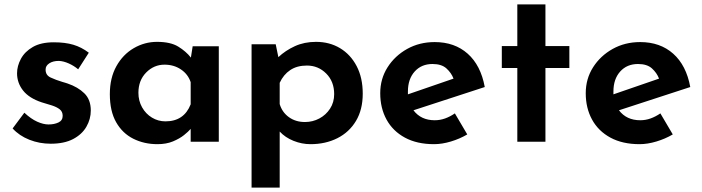

<svg xmlns="http://www.w3.org/2000/svg" viewBox="-20 -640 3169 867"><path d="M209 9Q158 9 112.5 -9Q67 -27 37 -60L90 -131Q120 -103 148 -90.5Q176 -78 199 -78Q225 -78 244 -87Q263 -96 263 -117Q263 -136 249.5 -146.5Q236 -157 214 -164Q192 -171 168 -178Q111 -197 84 -231.5Q57 -266 57 -309Q57 -342 74.5 -374.5Q92 -407 128.5 -428Q165 -449 223 -449Q274 -449 311 -438Q348 -427 381 -402L333 -327Q314 -343 290.5 -353.5Q267 -364 246 -365Q219 -365 202.5 -354Q186 -343 186 -327Q185 -301 208.5 -290Q232 -279 262 -270Q268 -268 274 -266.5Q280 -265 285 -263Q332 -247 361 -218.5Q390 -190 390 -141Q390 -102 370 -67.5Q350 -33 310 -12Q270 9 209 9Z M691 11Q631 11 582 -13.5Q533 -38 504.5 -88Q476 -138 476 -215Q476 -288 505.5 -341Q535 -394 584 -422.5Q633 -451 689 -451Q750 -451 785 -429.5Q820 -408 842 -380L850 -431H968V0H841V-58Q831 -46 811 -30Q791 -14 761 -1.5Q731 11 691 11ZM727 -92Q811 -92 841 -169V-269Q829 -305 797 -326.5Q765 -348 723 -348Q675 -348 640 -312.5Q605 -277 605 -221Q605 -185 621.5 -155.5Q638 -126 666 -109Q694 -92 727 -92Z M1382 11Q1343 11 1305.5 -4Q1268 -19 1243 -46V207H1116V-440H1225L1237 -382Q1269 -412 1311.5 -431.5Q1354 -451 1407 -451Q1468 -451 1515.5 -422.5Q1563 -394 1590.5 -341.5Q1618 -289 1618 -217Q1618 -145 1587.5 -94Q1557 -43 1503.5 -16Q1450 11 1382 11ZM1357 -89Q1392 -89 1422 -105Q1452 -121 1470.5 -149.5Q1489 -178 1489 -215Q1489 -272 1453 -308Q1417 -344 1366 -344Q1321 -344 1290.5 -323.5Q1260 -303 1243 -266V-170Q1254 -133 1284.5 -111Q1315 -89 1357 -89Z M1940 11Q1863 11 1808.5 -18.5Q1754 -48 1725.5 -100Q1697 -152 1697 -219Q1697 -284 1730 -336Q1763 -388 1818.5 -419Q1874 -450 1943 -450Q2033 -450 2092 -397.5Q2151 -345 2169 -247L1847 -142Q1881 -97 1943 -97Q1967 -97 1989.5 -105Q2012 -113 2034 -128L2090 -33Q2056 -13 2016 -1Q1976 11 1940 11ZM1822 -214 2028 -285Q2018 -311 1996 -331Q1974 -351 1933 -351Q1883 -351 1852.5 -317Q1822 -283 1822 -227Q1822 -220 1822 -214Z M2316 -620H2443V-432H2551V-333H2443V0H2316V-333H2246V-432H2316Z M2868 11Q2791 11 2736.5 -18.5Q2682 -48 2653.5 -100Q2625 -152 2625 -219Q2625 -284 2658 -336Q2691 -388 2746.5 -419Q2802 -450 2871 -450Q2961 -450 3020 -397.5Q3079 -345 3097 -247L2775 -142Q2809 -97 2871 -97Q2895 -97 2917.5 -105Q2940 -113 2962 -128L3018 -33Q2984 -13 2944 -1Q2904 11 2868 11ZM2750 -214 2956 -285Q2946 -311 2924 -331Q2902 -351 2861 -351Q2811 -351 2780.5 -317Q2750 -283 2750 -227Q2750 -220 2750 -214Z"/></svg>

Font: Reem Kufi SemiBold
Style: Regular
Weight: 600
Designer: Khaled Hosny
Version: Version 1.001